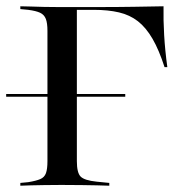

<svg xmlns="http://www.w3.org/2000/svg" viewBox="-22 -591 585 611"><path d="M-2.4 -283.1V-291.9H376.6V-283.1ZM129 -201.6V-492.7Q129 -517.7 123.8 -531Q118.5 -544.4 105.6 -550.4Q92.7 -556.5 67.7 -559.7L42.7 -562.1V-571Q58.1 -571 77 -570.2Q96 -569.4 118.5 -569Q141.1 -568.5 166.1 -568.5H176.6H277.4Q352.4 -568.5 404.8 -569.4Q457.3 -570.2 498.4 -571Q497.6 -527.4 500.4 -479Q503.2 -430.6 510.5 -377.4H501.6Q483.9 -432.3 463.3 -467.7Q442.7 -503.2 416.9 -523.4Q391.1 -543.5 356.5 -551.6Q321.8 -559.7 275.8 -559.7H222.6V-201.6ZM166.1 -2.4Q141.1 -2.4 118.5 -2Q96 -1.6 77 -1.2Q58.1 -0.8 42.7 0V-8.9L67.7 -11.3Q92.7 -15.3 106 -21Q119.4 -26.6 124.2 -39.9Q129 -53.2 129 -78.2V-201.6H222.6V-78.2Q222.6 -41.1 234.7 -29Q246.8 -16.9 285.5 -12.9L325.8 -8.9V0Q308.9 -0.8 286.7 -1.2Q264.5 -1.6 238.7 -2Q212.9 -2.4 182.3 -2.4H176.6Z"/></svg>

Font: Playfair 144pt SemiExpanded Medium
Style: Regular
Weight: 500
Width: 6
Designer: Claus Eggers Sørensen
Foundry: Claus Eggers Sørensen
Version: Version 2.203